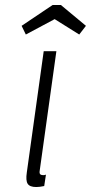

<svg xmlns="http://www.w3.org/2000/svg" viewBox="-20 -743 366 773"><path d="M156 -537 88 -49Q83 -16 91.5 -3Q100 10 126 10Q133 10 140.5 9Q148 8 158 6L165 -40Q160 -38 157.5 -38Q155 -38 152 -38Q145 -38 141.5 -42Q138 -46 140 -57L207 -537ZM192 -723 67 -639 84 -604 200 -666 299 -604 326 -639 225 -723Z"/></svg>

Font: Secuela Light
Style: Italic
Weight: 300
Italic angle: -8°
Designer: Fernando Haro
Foundry: deFharo
Version: Version 1.708